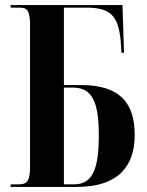

<svg xmlns="http://www.w3.org/2000/svg" viewBox="-20 -734 578 754"><path d="M22 0H282C445 0 509 -82 509 -204C509 -330 451 -400 298 -400H231V-704H318C414 -704 444 -673 454 -574L457 -527H467L461 -714H22V-704H57C86 -704 98 -694 98 -635V-81C98 -26 89 -10 53 -10H22ZM270 -10H231V-390H266C340 -390 368 -338 368 -203C368 -68 343 -10 270 -10Z"/></svg>

Font: Noto Serif Display ExtraCondensed
Style: Bold
Weight: 700
Width: 2
Designer: Monotype Design Team
Foundry: Monotype Imaging Inc.
Version: Version 2.009